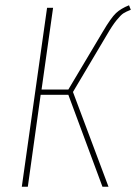

<svg xmlns="http://www.w3.org/2000/svg" viewBox="-20 -711 518 731"><path d="M471.2 -690.9 478 -673.8Q459.5 -666.5 449.7 -660.2Q439.9 -653.8 423.8 -634Q407.7 -614.3 386.2 -577.1L257.8 -360.8L393.1 0H370.1L240.2 -350.1H134.8L85.9 0H63L159.2 -681.2H182.1L138.2 -370.1H240.2L371.1 -589.8Q402.8 -643.6 421.6 -661.1Q440.4 -678.7 471.2 -690.9Z"/></svg>

Font: Fira Sans Compressed Thin
Style: Italic
Weight: 100
Width: 3
Italic angle: -8°
Designer: Carrois Corporate & Edenspiekermann AG
Foundry: Carrois Corporate GbR & Edenspiekermann AG
Version: Version 4.203;PS 004.203;hotconv 1.0.88;makeotf.lib2.5.64775